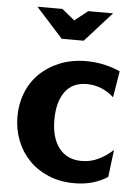

<svg xmlns="http://www.w3.org/2000/svg" viewBox="-52 -741 558 792"><g transform="rotate(5 227.0 -345.0)"><path d="M423 -27Q395 -9 361 1Q327 11 285 11Q226 11 178.5 -9Q131 -29 97.5 -63.5Q64 -98 46 -144.5Q28 -191 28 -243Q28 -295 46 -341Q64 -387 98.5 -421Q133 -455 182 -475Q231 -495 292 -495Q330 -495 366 -487Q402 -479 432 -465L414 -356Q392 -377 363 -389Q334 -401 302 -401Q242 -401 211.5 -358.5Q181 -316 181 -243Q181 -168 214 -125.5Q247 -83 308 -83Q344 -83 376.5 -98.5Q409 -114 437 -140ZM71 -701H174L227 -658L281 -701H384L273 -578H182Z"/></g></svg>

Font: LT Museum
Style: Bold
Weight: 700
Designer: Daniel Lyons
Foundry: LyonsType
Version: Version 1.010